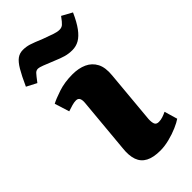

<svg xmlns="http://www.w3.org/2000/svg" viewBox="-286 -830 899 899"><g transform="rotate(-45 163.0 -380.5)"><path d="M104 -392Q106 -411 101 -421.5Q96 -432 82 -432Q70 -432 56 -428Q42 -424 24 -418L1 -491Q21 -502 63 -516Q105 -530 157 -530Q198 -530 228.5 -516Q259 -502 274.5 -472.5Q290 -443 285 -394L261 -130Q260 -110 264.5 -98Q269 -86 286 -86Q299 -86 312.5 -90.5Q326 -95 338 -101L357 -36Q343 -26 315.5 -14Q288 -2 256 6Q224 14 196 14Q150 14 122.5 -0.5Q95 -15 84.5 -44.5Q74 -74 79 -119ZM237 -610Q213 -610 192 -616Q171 -622 143 -634Q109 -648 89.5 -655.5Q70 -663 62 -663Q50 -663 42 -654.5Q34 -646 12 -617L-38 -643Q-15 -694 2 -722.5Q19 -751 35.5 -763Q52 -775 74 -775Q95 -775 114.5 -769Q134 -763 177 -745Q210 -733 228.5 -726.5Q247 -720 262 -720Q276 -720 285.5 -728Q295 -736 313 -761L364 -733Q344 -688 324 -661Q304 -634 283 -622Q262 -610 237 -610Z"/></g></svg>

Font: Literata 18pt ExtraBold
Style: Italic
Weight: 800
Italic angle: -2°
Designer: Latin by Veronika Burian and Jose Scaglione. Greek by Irene Vlachou. Cyrillic by Vera Evstafieva
Foundry: TypeTogether
Version: Version 3.103;gftools[0.9.29]